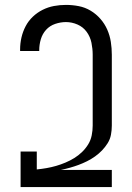

<svg xmlns="http://www.w3.org/2000/svg" viewBox="-20 -763 540 783"><path d="M64 0V-145H130V-72Q150 -74 170 -77.5Q190 -81 209 -86.5Q228 -92 247 -100Q266 -108 283 -118.5Q300 -129 314.5 -143Q329 -157 339.5 -174Q350 -191 354 -211Q358 -231 358 -251V-540Q358 -564 353 -588.5Q348 -613 333.5 -633Q319 -653 296 -663Q273 -673 249 -673Q227 -673 205 -665.5Q183 -658 168 -641.5Q153 -625 146.5 -603Q140 -581 140 -559V-555H62V-561Q62 -586 67.5 -610Q73 -634 84.5 -656Q96 -678 114 -695Q132 -712 154 -723Q176 -734 200 -738.5Q224 -743 249 -743Q275 -743 301 -738Q327 -733 349.5 -719.5Q372 -706 389.5 -686Q407 -666 417.5 -642Q428 -618 432 -592Q436 -566 436 -540V-251Q436 -232 432.5 -213.5Q429 -195 419 -179Q409 -163 396 -149.5Q383 -136 367.5 -125Q352 -114 335 -105.5Q318 -97 300.5 -90.5Q283 -84 265 -79Q247 -74 228 -70H436V0Z"/></svg>

Font: HulyMono
Style: Regular
Weight: 400
Monospace: yes
Designer: Belleve Invis
Foundry: Belleve Invis
Version: Version 33.2.5; ttfautohint (v1.8.4)